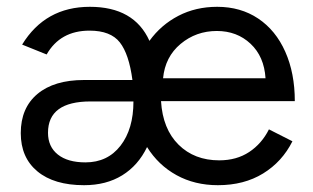

<svg xmlns="http://www.w3.org/2000/svg" viewBox="-20 -532 918 564"><path d="M412 -100Q386 -46 339 -17Q292 12 227 12Q139 12 90 -28.5Q41 -69 41 -141Q41 -215 90 -256Q139 -297 227 -297H369Q359 -373 332 -407.5Q305 -442 243 -442Q157 -442 117 -372L45 -401Q113 -512 244 -512Q374 -512 419 -412Q453 -459 504 -485.5Q555 -512 618 -512Q687 -512 738.5 -477.5Q790 -443 818 -380Q846 -317 846 -235H453Q458 -153 504.5 -107Q551 -61 624 -61Q675 -61 712 -85.5Q749 -110 770 -152L839 -117Q809 -57 753 -22.5Q697 12 620 12Q552 12 498.5 -17.5Q445 -47 412 -100ZM231 -55Q296 -55 334 -104Q372 -153 372 -234H246Q121 -234 121 -142Q121 -101 150 -78Q179 -55 231 -55ZM760 -302Q756 -366 716 -403.5Q676 -441 617 -441Q556 -441 510.5 -403Q465 -365 459 -302Z"/></svg>

Font: Oak Sans
Style: Regular
Weight: 400
Designer: Erik Kennedy, Walven
Foundry: Erik Kennedy, Walven
Version: Version 1.000